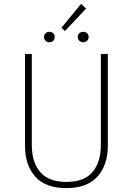

<svg xmlns="http://www.w3.org/2000/svg" viewBox="-20 -960 684 990"><path d="M536 -209Q536 -109 482.5 -49.5Q429 10 323 10Q215 10 162 -49Q109 -108 109 -209V-682H144V-212Q144 -123 187.5 -72.5Q231 -22 323 -22Q414 -22 457 -73Q500 -124 500 -212V-682H536ZM424 -916 315 -800 297 -817 398 -940ZM262 -769Q262 -758 254.5 -750Q247 -742 234 -742Q222 -742 214.5 -750Q207 -758 207 -769Q207 -780 214.5 -788Q222 -796 234 -796Q247 -796 254.5 -788.5Q262 -781 262 -769ZM437 -769Q437 -758 429.5 -750Q422 -742 409 -742Q397 -742 389 -750Q381 -758 381 -769Q381 -781 389 -788.5Q397 -796 409 -796Q422 -796 429.5 -788.5Q437 -781 437 -769Z"/></svg>

Font: FiraGO UltraLight
Style: Regular
Weight: 200
Designer: bBox Type
Foundry: bBox Type GmbH
Version: Version 1.001